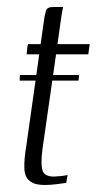

<svg xmlns="http://www.w3.org/2000/svg" viewBox="-20 -525 290 548"><path d="M37 -311H206L204 -295H36ZM60 -399H96L107 -477Q109 -487 111 -493.5Q113 -500 118 -502.5Q123 -505 132 -505H160Q160 -504 158.5 -497.5Q157 -491 155 -477L144 -399H236L232 -370H140L101 -98Q96 -58 101 -39.5Q106 -21 134 -21Q139 -21 154 -22.5Q169 -24 173 -26L169 -3Q164 -2 143 0.5Q122 3 109 3Q86 3 73.5 -3Q61 -9 55.5 -19.5Q50 -30 49.5 -44Q49 -58 50.5 -74.5Q52 -91 55 -108L92 -370H56Q57 -378 57.5 -385Q58 -392 60 -399Z"/></svg>

Font: Genos Thin Light
Style: Italic
Weight: 300
Italic angle: -8°
Version: Version 1.010